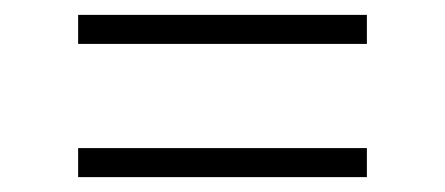

<svg xmlns="http://www.w3.org/2000/svg" viewBox="-20 -456 598 258"><path d="M473 -436V-397H85V-436ZM473 -257V-218H85V-257Z"/></svg>

Font: Roboto Serif 36pt ExtraLight
Style: Regular
Weight: 250
Designer: Greg Gazdowicz
Foundry: Commercial Type
Version: Version 1.008